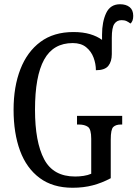

<svg xmlns="http://www.w3.org/2000/svg" viewBox="-20 -875 648 905"><path d="M322 10Q229 10 167 -36Q105 -82 74.5 -164.5Q44 -247 44 -358Q44 -466 76 -548.5Q108 -631 170.5 -677.5Q233 -724 326 -724Q371 -724 404.5 -714Q438 -704 461 -687V-712Q461 -772 480.5 -813.5Q500 -855 546 -855Q574 -855 591 -841.5Q608 -828 608 -800Q608 -775 595 -764Q586 -771 576.5 -775.5Q567 -780 553 -780Q531 -780 519 -762.5Q507 -745 507 -697V-620Q507 -585 490.5 -564.5Q474 -544 432 -544Q432 -574 421 -603.5Q410 -633 386 -652.5Q362 -672 323 -672Q231 -672 188 -594Q145 -516 145 -358Q145 -206 188 -124.5Q231 -43 334 -43Q354 -43 374 -46Q394 -49 410 -56V-221Q410 -266 394.5 -277Q379 -288 352 -288H343V-329H556V-288H549Q526 -288 514 -276.5Q502 -265 502 -217V-35Q461 -13 417.5 -1.5Q374 10 322 10Z"/></svg>

Font: Noto Serif ExtraCondensed
Style: Regular
Weight: 400
Width: 2
Designer: Monotype Design Team
Foundry: Monotype Imaging Inc.
Version: Version 2.015